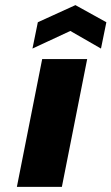

<svg xmlns="http://www.w3.org/2000/svg" viewBox="-20 -731 436 751"><path d="M145 -500H321L222 0H46ZM375 -541 255 -610 107 -541 128 -644 275 -711 396 -644Z"/></svg>

Font: Albert Sans Black
Style: Italic
Weight: 900
Italic angle: -11.25°
Designer: Andreas Rasmussen
Foundry: a.Foundry
Version: Version 1.025